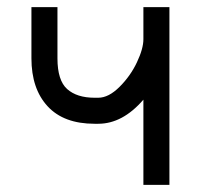

<svg xmlns="http://www.w3.org/2000/svg" viewBox="-20 -520 565 540"><path d="M456.5 0H383.3V-239.7Q324.7 -171.9 256.3 -171.9H246.1Q159.2 -171.9 113.8 -221.2Q68.4 -270.5 68.4 -356V-500H141.6V-356Q141.6 -293.9 168.9 -269.5Q196.3 -245.1 246.1 -245.1H256.3Q285.6 -245.1 316.4 -275.9Q347.2 -306.6 365.2 -345Q383.3 -383.3 383.3 -409.7V-500H456.5Z"/></svg>

Font: Anka/Coder Condensed
Style: Regular
Weight: 400
Width: 4
Monospace: yes
Version: Version 1.100